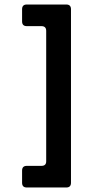

<svg xmlns="http://www.w3.org/2000/svg" viewBox="-20 -716 431 852"><path d="M99 116Q78 116 78 95V41Q78 20 99 20H164Q185 20 185 0V-579Q185 -600 164 -600H99Q78 -600 78 -621V-675Q78 -696 99 -696H274Q295 -696 295 -675V95Q295 116 274 116Z"/></svg>

Font: Pitagon Sans Medium
Style: Regular
Weight: 500
Designer: Travis Tran
Foundry: Pitagon
Version: Version 1.001; ttfautohint (v1.8.4.7-5d5b);gftools[0.9.26]